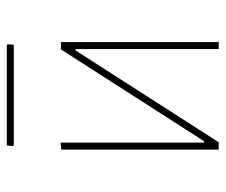

<svg xmlns="http://www.w3.org/2000/svg" viewBox="-68 -578 647 550"><g transform="rotate(-90 255.0 -303.5)"><path d="M400 -607 403 -604 401 -587H114L111 -590L113 -607ZM101 0V-451L121 -453V-42H125L388 -452H409V0H389V-410H385L122 0Z"/></g></svg>

Font: Alegreya Sans Thin
Style: Regular
Weight: 100
Designer: Juan Pablo del Peral
Foundry: Huerta Tipografica
Version: Version 2.007